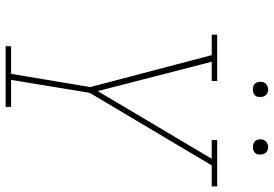

<svg xmlns="http://www.w3.org/2000/svg" viewBox="-162 -790 952 667"><g transform="rotate(90 313.5 -456.0)"><path d="M140 0V-19H236L282 -294L171 -716H100V-735H261V-716H194L296 -320L531 -716H466V-735H627V-716H554L302 -292L257 -19H351V0ZM490 -859Q484 -859 478 -861Q472 -863 468.5 -868Q465 -873 464 -879Q463 -885 464 -891Q465 -896 467.5 -900Q470 -904 473.5 -906.5Q477 -909 481.5 -910.5Q486 -912 490 -912Q497 -912 502.5 -909.5Q508 -907 511.5 -902Q515 -897 516 -891Q517 -885 516 -879Q516 -874 513.5 -870Q511 -866 507 -863.5Q503 -861 499 -860Q495 -859 490 -859ZM290 -859Q284 -859 278 -861Q272 -863 268.5 -868Q265 -873 264 -879Q263 -885 264 -891Q265 -896 267.5 -900Q270 -904 273.5 -906.5Q277 -909 281.5 -910.5Q286 -912 290 -912Q297 -912 302.5 -909.5Q308 -907 311.5 -902Q315 -897 316 -891Q317 -885 316 -879Q316 -874 313.5 -870Q311 -866 307 -863.5Q303 -861 299 -860Q295 -859 290 -859Z"/></g></svg>

Font: Iosevka Slab ThExObl
Style: Regular
Weight: 100
Width: 7
Italic angle: -9°
Monospace: yes
Designer: Belleve Invis
Foundry: Belleve Invis
Version: Version 11.1.1; ttfautohint (v1.8.3)